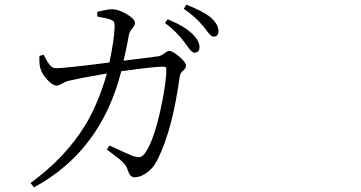

<svg xmlns="http://www.w3.org/2000/svg" viewBox="-20 -767 1540 820"><path d="M125 33.2 110.4 14.6Q258.8 -93.8 342.8 -230.5Q400.4 -325.2 436.5 -453.1Q336.9 -436.5 273.4 -421.9Q259.8 -418.9 244.1 -409.2Q230.5 -401.4 221.7 -401.4Q205.1 -401.4 181.6 -426.8Q160.2 -450.2 154.3 -469.7Q146.5 -487.3 148.4 -528.3L167 -533.2Q168 -531.2 169.9 -526.4Q182.6 -502 190.4 -492.2Q203.1 -475.6 217.8 -475.6Q255.9 -475.6 447.3 -500Q467.8 -596.7 469.7 -653.3Q469.7 -667 466.8 -672.9Q463.9 -678.7 454.1 -682.6Q439.5 -688.5 401.4 -695.3Q397.5 -696.3 395.5 -696.3V-715.8Q397.5 -716.8 401.4 -717.8Q445.3 -728.5 460.9 -727.5Q487.3 -726.6 522 -706.1Q556.6 -685.5 556.6 -668.9Q556.6 -659.2 546.9 -648.4Q532.2 -631.8 529.3 -612.3Q528.3 -605.5 525.4 -589.8Q514.6 -536.1 507.8 -507.8Q625 -522.5 655.3 -526.4Q668.9 -528.3 684.6 -541Q695.3 -549.8 702.1 -549.8Q716.8 -549.8 745.6 -525.4Q774.4 -501 774.4 -486.3Q774.4 -476.6 763.7 -466.8Q750 -456.1 748 -442.4Q731.4 -326.2 711.9 -251Q687.5 -153.3 650.4 -81.1Q633.8 -47.9 605.5 -28.3Q579.1 -9.8 554.7 -9.8Q535.2 -9.8 526.4 -38.1Q521.5 -57.6 503.9 -75.2Q493.2 -85.9 459 -111.3Q444.3 -122.1 436.5 -127.9L447.3 -145.5Q530.3 -107.4 549.8 -99.6Q568.4 -94.7 577.6 -96.2Q586.9 -97.7 596.7 -109.4Q634.8 -159.2 665 -295.9Q690.4 -411.1 690.4 -471.7Q690.4 -482.4 679.7 -482.4Q638.7 -482.4 513.7 -464.8Q502.9 -463.9 498 -462.9Q411.1 -121.1 125 33.2ZM810.5 -542Q798.8 -542 780.3 -569.3Q772.5 -581.1 767.6 -586.9Q731.4 -634.8 684.6 -668.9L696.3 -684.6Q764.6 -657.2 800.8 -623Q832 -592.8 832 -566.4Q832 -542 810.5 -542ZM891.6 -610.4Q881.8 -610.4 865.2 -632.8Q854.5 -647.5 847.7 -655.3Q812.5 -697.3 764.6 -729.5L776.4 -747.1Q851.6 -716.8 879.9 -692.4Q913.1 -663.1 913.1 -634.8Q913.1 -610.4 891.6 -610.4Z"/></svg>

Font: Bpmf GenRyu Min R
Style: R
Weight: 400
Foundry: But Ko
Version: Version 1.320